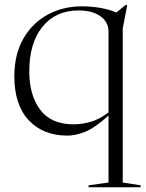

<svg xmlns="http://www.w3.org/2000/svg" viewBox="-20 -548 600 790"><path d="M558.5 214.5V222.5H344.5V214.5L426.5 203V-72.5Q368.5 -20.5 329.2 -5.2Q290 10 257.5 10Q157.5 10 98.2 -53.2Q39 -116.5 39 -234Q39 -324 75.8 -388.5Q112.5 -453 175.8 -487.5Q239 -522 317.5 -522Q354 -522 391.2 -515.8Q428.5 -509.5 458.5 -496.5L497.5 -528L503.5 -526.5L485 -431V203ZM100.5 -254.5Q100.5 -156 145.5 -96.2Q190.5 -36.5 282.5 -36.5Q318.5 -36.5 354.5 -47.2Q390.5 -58 426.5 -85.5V-417.5Q426.5 -457.5 393.2 -481.2Q360 -505 303 -505Q209 -505 154.8 -438Q100.5 -371 100.5 -254.5Z"/></svg>

Font: Newsreader Display Light
Style: Regular
Weight: 300
Designer: Hugues Gentile
Foundry: Production Type
Version: Version 1.001